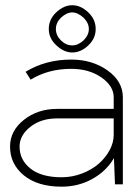

<svg xmlns="http://www.w3.org/2000/svg" viewBox="-20 -699 531 728"><path d="M314.9 -651.9Q342.8 -625.5 342.8 -588.9Q342.8 -553.2 314.9 -526.9Q286.6 -500 253.9 -500Q222.2 -500 192.9 -527.8Q165 -554.2 165 -588.9Q165 -625.5 192.9 -651.9Q221.7 -679.2 253.9 -679.2Q286.1 -679.2 314.9 -651.9ZM210.9 -631.8Q191.9 -612.8 191.9 -588.9Q191.9 -564.9 210.9 -545.9Q230 -526.9 253.9 -526.9Q275.9 -526.9 296.9 -545.9Q316.9 -565.9 316.9 -588.9Q316.9 -611.8 296.9 -631.8Q274.9 -651.9 253.9 -651.9Q232.9 -651.9 210.9 -631.8ZM213.9 8.8Q122.6 8.8 70.3 -34.2Q18.1 -77.1 18.1 -143.1Q18.1 -203.1 70.6 -244.6Q123 -286.1 195.8 -286.1H411.1V-330.1Q411.1 -373 364.3 -405.5Q317.4 -438 250 -438Q163.1 -438 96.2 -397L77.1 -426.8Q152.8 -473.1 250 -473.1Q330.1 -473.1 387.9 -431.9Q445.8 -390.6 445.8 -330.1V0H416L412.1 -98.1H411.1Q382.3 -49.3 329.6 -20.3Q276.9 8.8 213.9 8.8ZM213.9 -26.9Q253.9 -26.9 291.3 -41.3Q328.6 -55.7 354.5 -78.4Q380.4 -101.1 395.8 -129.9Q411.1 -158.7 411.1 -187V-250H195.8Q135.7 -250 95 -218Q54.2 -186 54.2 -143.1Q54.2 -92.8 95.5 -59.8Q136.7 -26.9 213.9 -26.9Z"/></svg>

Font: RawengulkSans
Style: Regular
Weight: 500
Designer: gluk (gluksza@wp.pl)
Foundry: gluk (gluksza@wp.pl)
Version: Version 0.94